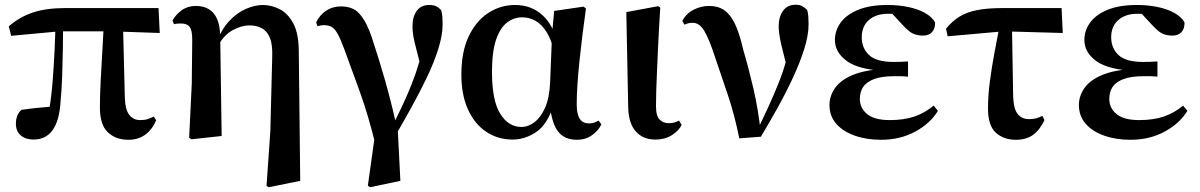

<svg xmlns="http://www.w3.org/2000/svg" viewBox="-20 -573 5056 809"><path d="M121 15Q88 15 67.5 -2.5Q47 -20 47 -52Q47 -69 52.5 -84Q58 -99 70 -110Q103 -115 137.5 -118.5Q172 -122 211 -125L185 -96Q196 -159 201.5 -227.5Q207 -296 210 -361.5Q213 -427 214 -482H246Q246 -431 245 -371.5Q244 -312 242 -253Q240 -194 235 -143Q230 -64 201.5 -24.5Q173 15 121 15ZM27 -422 17 -462Q63 -502 119 -520.5Q175 -539 254 -539H648L653 -434L449 -441H231ZM521 16Q468 16 434.5 -15.5Q401 -47 401 -119Q401 -169 404 -229Q407 -289 411 -354Q415 -419 418 -482H498L506 -161Q508 -109 525.5 -88Q543 -67 570 -67Q589 -67 601.5 -71Q614 -75 628 -82L638 -66Q620 -25 590.5 -4.5Q561 16 521 16Z M777 7 788 -219 790 -405Q790 -446 779 -460Q768 -474 743 -474Q735 -474 728 -473.5Q721 -473 713 -471L707 -487Q721 -512 746 -530Q771 -548 805 -548Q836 -548 859 -535Q882 -522 895 -492.5Q908 -463 908 -412V-408L914 0L786 14ZM1103 210 1119 -19 1127 -333Q1129 -385 1117 -414Q1105 -443 1082.5 -454.5Q1060 -466 1031 -466Q998 -466 961.5 -446.5Q925 -427 901 -384L890 -393H893Q912 -448 945 -483.5Q978 -519 1016 -535.5Q1054 -552 1088 -552Q1123 -552 1158 -534.5Q1193 -517 1216 -474Q1239 -431 1239 -353L1245 189L1112 216Z M1530 209 1565 -41 1564 44Q1531 -92 1493 -195Q1455 -298 1431 -365Q1414 -411 1401.5 -432.5Q1389 -454 1376 -460.5Q1363 -467 1343 -467Q1330 -467 1318 -462L1312 -479Q1328 -511 1355 -528.5Q1382 -546 1417 -546Q1447 -546 1470 -534.5Q1493 -523 1514.5 -488Q1536 -453 1557 -383Q1577 -323 1602 -236Q1627 -149 1649 -50L1655 -47L1667 189L1539 216ZM1645 0 1625 -26Q1652 -78 1674 -125Q1696 -172 1714 -217Q1732 -262 1745.5 -308.5Q1759 -355 1770 -408L1762 -257Q1746 -322 1736 -359Q1726 -396 1722 -418.5Q1718 -441 1718 -461Q1718 -504 1736.5 -528Q1755 -552 1788 -552Q1806 -552 1817 -547Q1828 -542 1839 -530Q1843 -515 1844 -502Q1845 -489 1845 -471Q1845 -425 1827 -367.5Q1809 -310 1779 -247.5Q1749 -185 1714 -121.5Q1679 -58 1645 0Z M2140 15Q2078 15 2029 -17.5Q1980 -50 1952 -111.5Q1924 -173 1924 -259Q1924 -355 1955 -420Q1986 -485 2037.5 -518.5Q2089 -552 2150 -552Q2220 -552 2267.5 -507.5Q2315 -463 2330 -382H2337L2315 -354Q2303 -407 2282.5 -439Q2262 -471 2236 -485.5Q2210 -500 2180 -500Q2146 -500 2117 -478.5Q2088 -457 2070.5 -406.5Q2053 -356 2053 -270Q2053 -150 2087.5 -94Q2122 -38 2178 -38Q2204 -38 2230.5 -57Q2257 -76 2276 -117.5Q2295 -159 2298 -227L2306 -428L2315 -527L2439 -545L2449 -537Q2441 -481 2434 -424.5Q2427 -368 2421.5 -315Q2416 -262 2413 -216Q2410 -170 2410 -135Q2410 -91 2423 -72Q2436 -53 2462 -53Q2475 -53 2484 -56.5Q2493 -60 2502 -65L2514 -49Q2501 -22 2474 -3Q2447 16 2411 16Q2360 16 2333 -17Q2306 -50 2297 -127L2312 -129Q2286 -48 2239 -16.5Q2192 15 2140 15Z M2741 15Q2690 15 2659.5 -18.5Q2629 -52 2627 -119L2619 -522L2753 -547L2762 -541Q2756 -446 2753 -379Q2750 -312 2748 -265.5Q2746 -219 2745 -186Q2744 -153 2744 -126Q2744 -84 2759.5 -69Q2775 -54 2797 -54Q2812 -54 2822 -57Q2832 -60 2841 -65L2852 -47Q2842 -24 2812.5 -4.5Q2783 15 2741 15Z M3095 10Q3076 -85 3048.5 -168Q3021 -251 2995 -326Q2968 -409 2947.5 -443Q2927 -477 2899 -477Q2880 -477 2864 -469L2855 -485Q2871 -516 2902.5 -532Q2934 -548 2968 -548Q3005 -548 3031 -530.5Q3057 -513 3076.5 -473Q3096 -433 3112 -362Q3134 -288 3154.5 -200Q3175 -112 3185 -18H3167L3175 -33Q3200 -84 3221 -130.5Q3242 -177 3260 -221.5Q3278 -266 3291.5 -314Q3305 -362 3316 -415L3305 -256Q3285 -330 3273 -380.5Q3261 -431 3261 -462Q3261 -502 3279.5 -527.5Q3298 -553 3332 -553Q3349 -553 3359.5 -547.5Q3370 -542 3381 -531Q3385 -516 3386 -503Q3387 -490 3387 -471Q3387 -425 3369 -367.5Q3351 -310 3321.5 -246.5Q3292 -183 3256.5 -119Q3221 -55 3186 3Z M3692 16Q3631 16 3581.5 -1.5Q3532 -19 3503.5 -51.5Q3475 -84 3475 -131Q3475 -168 3498 -201.5Q3521 -235 3573 -257Q3625 -279 3713 -283V-274Q3599 -279 3548.5 -315.5Q3498 -352 3498 -405Q3498 -444 3522 -477.5Q3546 -511 3595.5 -531.5Q3645 -552 3720 -552Q3764 -552 3804.5 -544Q3845 -536 3875.5 -519.5Q3906 -503 3920 -479Q3921 -453 3907.5 -438Q3894 -423 3869 -423Q3848 -423 3830 -430Q3812 -437 3785 -466L3722 -534L3783 -535L3806 -509Q3779 -512 3759.5 -513.5Q3740 -515 3722 -515Q3671 -515 3641 -488.5Q3611 -462 3611 -416Q3611 -370 3642 -341Q3673 -312 3745 -312Q3760 -312 3774 -312.5Q3788 -313 3806 -314V-250Q3783 -252 3771.5 -252Q3760 -252 3750 -252Q3694 -252 3662 -239.5Q3630 -227 3616.5 -206Q3603 -185 3603 -156Q3603 -118 3633.5 -92.5Q3664 -67 3729 -67Q3789 -67 3833 -82Q3877 -97 3914 -128L3932 -106Q3900 -53 3836.5 -18.5Q3773 16 3692 16Z M3973 -420 3966 -452Q3992 -484 4023 -503Q4054 -522 4097.5 -530.5Q4141 -539 4204 -539H4453L4458 -434L4208 -441ZM4260 16Q4209 16 4176 -14Q4143 -44 4143 -115Q4143 -171 4151 -231Q4159 -291 4170 -350Q4181 -409 4191 -460H4244L4249 -166Q4251 -113 4268.5 -92Q4286 -71 4316 -71Q4333 -71 4346 -74.5Q4359 -78 4372 -85L4381 -67Q4361 -25 4332.5 -4.5Q4304 16 4260 16Z M4743 16Q4682 16 4632.5 -1.5Q4583 -19 4554.5 -51.5Q4526 -84 4526 -131Q4526 -168 4549 -201.5Q4572 -235 4624 -257Q4676 -279 4764 -283V-274Q4650 -279 4599.5 -315.5Q4549 -352 4549 -405Q4549 -444 4573 -477.5Q4597 -511 4646.5 -531.5Q4696 -552 4771 -552Q4815 -552 4855.5 -544Q4896 -536 4926.5 -519.5Q4957 -503 4971 -479Q4972 -453 4958.5 -438Q4945 -423 4920 -423Q4899 -423 4881 -430Q4863 -437 4836 -466L4773 -534L4834 -535L4857 -509Q4830 -512 4810.5 -513.5Q4791 -515 4773 -515Q4722 -515 4692 -488.5Q4662 -462 4662 -416Q4662 -370 4693 -341Q4724 -312 4796 -312Q4811 -312 4825 -312.5Q4839 -313 4857 -314V-250Q4834 -252 4822.5 -252Q4811 -252 4801 -252Q4745 -252 4713 -239.5Q4681 -227 4667.5 -206Q4654 -185 4654 -156Q4654 -118 4684.5 -92.5Q4715 -67 4780 -67Q4840 -67 4884 -82Q4928 -97 4965 -128L4983 -106Q4951 -53 4887.5 -18.5Q4824 16 4743 16Z"/></svg>

Font: Noto Serif TC
Style: Bold
Weight: 700
Designer: Ryoko NISHIZUKA 西塚涼子 (kana & ideographs); Frank Grießhammer (Latin, Greek & Cyrillic); Wenlong ZHANG 张文龙 (bopomofo); San
Foundry: Adobe
Version: Version 2.002-H1;hotconv 1.1.0;makeotfexe 2.6.0